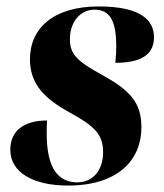

<svg xmlns="http://www.w3.org/2000/svg" viewBox="-20 -566 509 596"><path d="M191 10C346 10 419 -69 419 -171C419 -248 383 -286 296 -334C221 -375 197 -397 197 -444C197 -500 231 -536 273 -536C322 -536 340 -500 341 -426C341 -410 340 -392 338 -371C412 -371 458 -393 458 -450C458 -501 421 -546 286 -546C148 -546 73 -480 73 -382C73 -305 118 -260 196 -217C275 -174 300 -148 300 -93C300 -38 269 0 220 0C164 0 125 -39 125 -151C125 -163 125 -177 126 -192C58 -192 12 -163 12 -101C12 -32 81 10 191 10Z"/></svg>

Font: Noto Serif Display Condensed ExtraBold
Style: Italic
Weight: 800
Width: 3
Italic angle: -12°
Designer: Monotype Design Team
Foundry: Monotype Imaging Inc.
Version: Version 2.009